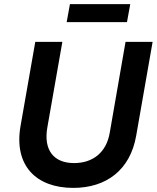

<svg xmlns="http://www.w3.org/2000/svg" viewBox="-20 -904 764 936"><path d="M337 12C498 12 615 -75 644 -243L724 -700H592L515 -257C499 -162 434 -109 341 -109C242 -109 191 -172 211 -284L284 -700H152L80 -289C47 -97 156 12 337 12ZM305 -796H599L615 -884H321Z"/></svg>

Font: Fixel Display 20240404 SemiBold
Style: Italic
Weight: 600
Italic angle: -10°
Designer: AlfaBravo + MacPaw
Foundry: Kyrylo Tkachov, Marchela Mozhyna, Serhii Makarenko, Maria Weinstein, Zakhar Kryvoshyya
Version: Version 1.211;Glyphs 3.2 (3225)